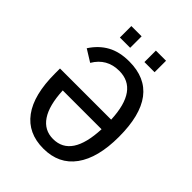

<svg xmlns="http://www.w3.org/2000/svg" viewBox="-232 -935 1064 1064"><g transform="rotate(45 300.0 -402.5)"><path d="M76.2 -553.7Q113.3 -610.8 166.3 -639.9Q219.2 -668.9 294.9 -668.9Q549.8 -668.9 549.8 -332.5Q549.8 -168 485.1 -79.1Q420.4 9.8 299.3 9.8Q178.2 9.8 114.5 -76.7Q50.8 -163.1 50.8 -330.6V-369.6H451.7Q441.9 -592.8 292.5 -592.8Q195.8 -592.8 147 -509.8ZM299.8 -65.9Q441.9 -65.9 451.7 -294.4H147.5Q152.8 -181.2 191.7 -123.5Q230.5 -65.9 299.8 -65.9ZM356.4 -725.6V-815.4H436V-725.6ZM164.1 -725.6V-815.4H244.6V-725.6Z"/></g></svg>

Font: Courier New
Style: Regular
Weight: 400
Designer: Steve Matteson
Foundry: Ascender Corporation
Version: Version 2.00.3